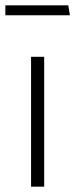

<svg xmlns="http://www.w3.org/2000/svg" viewBox="-46 -697 281 717"><path d="M119 0V-485H70V0ZM-26 -640H215L209 -677H-26Z"/></svg>

Font: Catamaran Thin
Style: Regular
Weight: 100
Designer: Pria Ravichandran
Version: Version 2.000